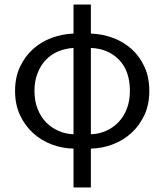

<svg xmlns="http://www.w3.org/2000/svg" viewBox="-20 -642 720 841"><path d="M131 -244Q131 -200 144.5 -165.5Q158 -131 181 -107Q204 -83 235.5 -69Q267 -55 302 -54V-432Q267 -430 235.5 -417Q204 -404 181 -380Q158 -356 144.5 -321.5Q131 -287 131 -244ZM549 -244Q549 -331 501.5 -380Q454 -429 378 -432V-54Q414 -55 445 -69Q476 -83 499 -107Q522 -131 535.5 -165.5Q549 -200 549 -244ZM302 179V9Q252 8 206 -9.5Q160 -27 124.5 -59.5Q89 -92 67.5 -138Q46 -184 46 -244Q46 -303 67.5 -349Q89 -395 124.5 -427Q160 -459 206 -476Q252 -493 302 -495V-622H378V-495Q429 -493 475 -476Q521 -459 556.5 -427Q592 -395 613 -349Q634 -303 634 -244Q634 -184 612.5 -138Q591 -92 555.5 -59.5Q520 -27 473.5 -9.5Q427 8 378 9V179Z"/></svg>

Font: Processing Sans Pro
Style: Regular
Weight: 400
Designer: Paul D. Hunt
Foundry: Adobe Systems Incorporated
Version: Version 2.020;PS 2.000;hotconv 1.0.86;makeotf.lib2.5.63406